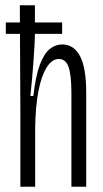

<svg xmlns="http://www.w3.org/2000/svg" viewBox="-20 -706 388 726"><path d="M2 -621H215V-578H2ZM57 0V-291L55 -686H112V-583Q112 -564 110.5 -535.5Q109 -507 106.5 -473Q104 -439 101 -405.5Q98 -372 95 -343H106Q115 -420 131 -462Q147 -504 168.5 -521Q190 -538 215 -538Q259 -538 282.5 -494Q306 -450 306 -355V0H250V-354Q250 -421 239.5 -452Q229 -483 202 -483Q177 -483 157 -452Q137 -421 125.5 -362.5Q114 -304 113 -222V0Z"/></svg>

Font: Bricolage Grotesque 72pt Condensed ExtraLight
Style: Regular
Weight: 250
Width: 3
Designer: Mathieu Triay
Foundry: Atelier Triay
Version: Version 1.001;gftools[0.9.33.dev8+g029e19f]